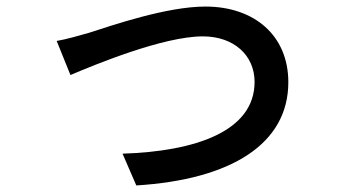

<svg xmlns="http://www.w3.org/2000/svg" viewBox="-20 -535 1040 586"><path d="M153 -410 195 -306C268 -337 478 -424 599 -424C694 -424 757 -366 757 -285C757 -134 576 -73 354 -66L396 31C686 13 860 -96 860 -284C860 -427 756 -515 607 -515C488 -515 321 -457 252 -435C221 -426 182 -415 153 -410Z"/></svg>

Font: Noto Sans CJK HK Medium
Style: Regular
Weight: 500
Designer: Ryoko NISHIZUKA 西塚涼子 (kana, bopomofo & ideographs); Paul D. Hunt (Latin, Greek & Cyrillic); Sandoll Communications 산돌커뮤니
Foundry: Adobe
Version: Version 2.004;hotconv 1.0.118;makeotfexe 2.5.65603